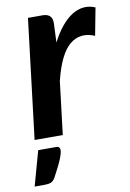

<svg xmlns="http://www.w3.org/2000/svg" viewBox="-96 -567 549 812"><g transform="rotate(-10 178.5 -161.0)"><path d="M182.5 -390Q202 -428 224.2 -455.2Q246.5 -482.5 270.5 -497.8Q294.5 -513 320 -515.8Q345.5 -518.5 371 -507.5L348.5 -389.5Q287.5 -415 241.8 -377Q196 -339 168.5 -227.5L141 0H20L82 -513.5H145Q164.5 -513.5 175.2 -504Q186 -494.5 186 -473.5ZM103 45Q114.5 45 117.8 50Q121 55 121 60Q121 65.5 119 74Q117 82.5 112 95.5Q107 108.5 97.8 127.2Q88.5 146 74.5 172Q66.5 186 56 190Q45.5 194 29.5 194H-14L27.5 45Z"/></g></svg>

Font: Lato 2
Style: Bold Italic
Weight: 700
Italic angle: -7°
Designer: Lukasz Dziedzic with Adam Twardoch and Botio Nikoltchev
Foundry: tyPoland Lukasz Dziedzic
Version: Version 2.015; 2015-08-06; http://www.latofonts.com/